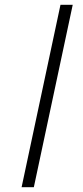

<svg xmlns="http://www.w3.org/2000/svg" viewBox="-20 -780 344 800"><path d="M70 0 232 -760H283L121 0Z"/></svg>

Font: Noto Sans Display Light
Style: Italic
Weight: 300
Italic angle: -12°
Designer: Monotype Design Team
Foundry: Monotype Imaging Inc.
Version: Version 2.003